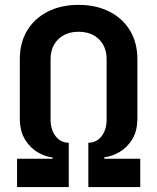

<svg xmlns="http://www.w3.org/2000/svg" viewBox="-20 -760 639 780"><path d="M49.3 0V-115.2H194.3V-120.1Q165.5 -123 134.5 -140.6Q103.5 -158.2 82 -192.6Q60.5 -227.1 60.5 -279.8V-520Q60.5 -585.9 90.1 -635.5Q119.6 -685.1 173.6 -712.6Q227.5 -740.2 299.3 -740.2Q370.6 -740.2 424.8 -712.6Q479 -685.1 508.5 -635.5Q538.1 -585.9 538.1 -520V-279.8Q538.1 -226.6 516.6 -192.9Q495.1 -159.2 464.1 -141.6Q433.1 -124 403.8 -121.1V-115.2H549.8V0H338.9V-180.2Q372.1 -180.2 392.6 -206.5Q413.1 -232.9 413.1 -274.9V-520Q413.1 -569.8 382.1 -600.3Q351.1 -630.9 299.3 -630.9Q247.6 -630.9 216.6 -600.3Q185.5 -569.8 185.5 -520V-274.9Q185.5 -232.9 206.1 -206.5Q226.6 -180.2 259.3 -180.2V0Z"/></svg>

Font: UDEV Gothic 35
Style: Bold
Weight: 700
Version: v2.1.0; ttfautohint (v1.8.4.7-5d5b-dirty) -l 6 -r 45 -G 200 